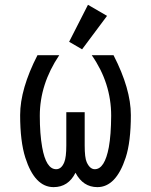

<svg xmlns="http://www.w3.org/2000/svg" viewBox="-20 -766 626 796"><path d="M135.3 -537.1H225.6Q145 -417 145 -286.1Q145 -210.9 154.8 -155.8Q170.9 -64.5 212.9 -64.5Q234.9 -64.5 246.6 -93.8Q254.9 -114.3 254.9 -163.1V-300.8H331.1V-163.1Q331.1 -112.3 339.4 -93.8Q352.5 -64.5 373 -64.5Q414.1 -64.5 431.2 -155.8Q440.4 -206.1 440.9 -286.1Q440.9 -421.9 360.4 -537.1H450.7Q522.5 -397.5 522.5 -289.1Q522.5 -177.7 501 -112.3Q460.9 9.8 383.8 9.8Q324.2 9.8 293 -49.8Q263.2 9.8 202.1 9.8Q124 9.8 85 -112.3Q63.5 -179.7 63.5 -289.1Q63.5 -397 135.3 -537.1ZM344.7 -746.1 423.8 -700.2 320.3 -561.5 266.6 -592.8Z"/></svg>

Font: Consola Mono
Style: Book
Weight: 400
Monospace: yes
Designer: Wojciech Kalinowski "wmk69" (wmk69@o2.pl)
Foundry: Wojciech Kalinowski "wmk69" (wmk69@o2.pl)
Version: Version 2.1.0